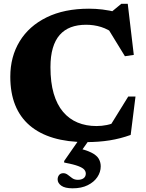

<svg xmlns="http://www.w3.org/2000/svg" viewBox="-20 -737 772 1016"><path d="M490.5 -70Q519 -70 545.5 -75.5Q572 -81 607.5 -96L555.5 -59.5L658.5 -226H697L671.5 -23Q618 -3.5 560.2 5.8Q502.5 15 435 15Q337.5 15 262.8 -7.2Q188 -29.5 137 -73.2Q86 -117 60.2 -181.5Q34.5 -246 34.5 -331Q34.5 -437 84 -518.2Q133.5 -599.5 226.8 -645.2Q320 -691 451 -691Q486 -691 521.5 -686.8Q557 -682.5 602.5 -671.5L553.5 -660.5L622 -717H656L688 -446.5L641 -439.5L530 -620.5L592 -552.5Q553 -582.5 515 -594.2Q477 -606 435.5 -606Q390 -606 355 -592.8Q320 -579.5 296 -552.2Q272 -525 259.5 -482.5Q247 -440 247 -381.5Q247 -300.5 264.2 -241.8Q281.5 -183 313.8 -145Q346 -107 390.8 -88.5Q435.5 -70 490.5 -70ZM364.5 259.5Q323.5 259.5 304.2 245.5Q285 231.5 285 212.5Q285 198.5 292.8 189Q300.5 179.5 315 179.5Q328 179.5 339 188.2Q350 197 362.2 205.8Q374.5 214.5 392 214.5Q411 214.5 422.5 206Q434 197.5 434 181.5Q434 170.5 426 160.8Q418 151 393.8 141.8Q369.5 132.5 319.5 123V115L416.5 -24.5H471.5L378 108L381 44.5Q435 56 463.5 70.5Q492 85 502.5 103.2Q513 121.5 513 143Q513 173.5 495.2 200Q477.5 226.5 444.2 243Q411 259.5 364.5 259.5Z"/></svg>

Font: Newsreader 16pt 16pt ExtraBold
Style: Regular
Weight: 800
Version: Version 1.003